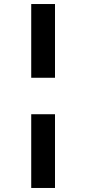

<svg xmlns="http://www.w3.org/2000/svg" viewBox="-20 -829 428 953"><path d="M253 -809V-443H135V-809ZM253 -262V104H135V-262Z"/></svg>

Font: FiraGO Medium
Style: Regular
Weight: 500
Designer: bBox Type
Foundry: bBox Type GmbH
Version: Version 1.001;PS 001.001;hotconv 1.0.88;makeotf.lib2.5.64775